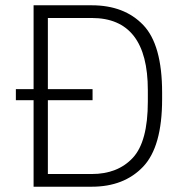

<svg xmlns="http://www.w3.org/2000/svg" viewBox="-20 -706 712 726"><path d="M593 -356V-331Q593 -151 521 -75.5Q449 0 327 0H107V-327H40V-369H107V-686H327Q450 -686 521.5 -611.5Q593 -537 593 -356ZM539 -365Q539 -638 327 -638H161V-369H330V-327H161V-48H327Q425 -48 482 -109Q539 -170 539 -322Z"/></svg>

Font: Chivo Thin
Style: Regular
Weight: 100
Designer: Hector Gatti
Foundry: Omnibus-Type
Version: Version 1.007